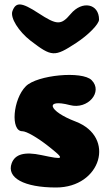

<svg xmlns="http://www.w3.org/2000/svg" viewBox="-20 -883 492 853"><path d="M95 -500C37 -442 26 -300 79 -300C98 -300 147 -271 193 -235C270 -174 268 -172 164 -194C89 -210 47 -198 32 -158C8 -93 87 -50 229 -50C429 -50 496 -274 316 -343C195 -389 176 -446 291 -416C370 -395 439 -475 387 -527C345 -569 145 -550 95 -500ZM35 -833C25 -804 62 -744 116 -702C210 -630 222 -629 318 -692C372 -727 420 -776 420 -796C420 -867 345 -882 294 -821C251 -770 233 -771 150 -825C75 -874 50 -875 35 -833Z"/></svg>

Font: Hussar Skorodowane
Style: Bold
Weight: 700
Foundry: Cannot Into Space Fonts
Version: Version 0.892